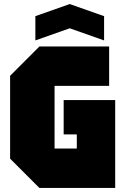

<svg xmlns="http://www.w3.org/2000/svg" viewBox="-20 -930 620 950"><path d="M30 -145V-555L175 -700H520V-505H250V-195H360V-265H295V-435H550V0H175ZM155 -730V-850L325 -910L495 -850V-730L325 -790Z"/></svg>

Font: Tektur SemiCondensed Black
Style: Regular
Weight: 900
Width: 4
Designer: Adam Jagosz
Foundry: Adam Jagosz
Version: Version 1.005;gftools[0.9.30]